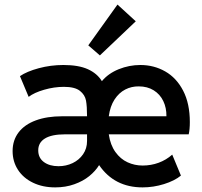

<svg xmlns="http://www.w3.org/2000/svg" viewBox="-20 -813 886 841"><path d="M35.2 -151.4Q35.2 -198.7 61.5 -233.2Q87.9 -267.6 136.7 -285.6Q185.5 -303.7 252 -303.7H361.3Q361.3 -347.7 356.7 -372.6Q352.1 -397.5 330.1 -415Q308.1 -432.6 259.8 -432.6Q217.3 -432.6 173.3 -419.9Q129.4 -407.2 105.5 -388.7L67.4 -479.5Q97.2 -500 149.7 -514.2Q202.1 -528.3 257.8 -528.3Q324.2 -528.3 365 -509.8Q405.8 -491.2 426.3 -457.5Q454.1 -491.2 500 -509.8Q545.9 -528.3 594.7 -528.3Q654.3 -528.3 703.6 -500.2Q752.9 -472.2 782.2 -415.8Q811.5 -359.4 811.5 -278.3Q811.5 -246.1 806.6 -224.6H456.5Q463.4 -177.7 485.6 -147Q507.8 -116.2 538.8 -102.1Q569.8 -87.9 604.5 -87.9Q641.6 -87.9 674.8 -100.1Q708 -112.3 734.4 -135.7L772.5 -43.9Q744.6 -21 698.2 -6.6Q651.9 7.8 604.5 7.8Q481 7.8 414.1 -89.8Q398.4 -64 371.1 -41.7Q343.8 -19.5 305.4 -5.9Q267.1 7.8 221.7 7.8Q167 7.8 124.5 -12.7Q82 -33.2 58.6 -69.3Q35.2 -105.5 35.2 -151.4ZM236.3 -85Q269.5 -85 298.1 -98.6Q326.7 -112.3 344 -137.5Q361.3 -162.6 361.3 -195.3V-224.6H264.6Q206.5 -224.6 177 -206.5Q147.5 -188.5 147.5 -154.3Q147.5 -121.6 172.1 -103.3Q196.8 -85 236.3 -85ZM709 -303.7Q709.5 -340.8 695.1 -370.6Q680.7 -400.4 653.1 -417.5Q625.5 -434.6 587.9 -434.6Q556.2 -435.1 528.6 -420.9Q501 -406.7 481.7 -377.2Q462.4 -347.7 456.5 -303.7ZM366.7 -614.3 494.6 -793 574.7 -719.7 417.5 -570.3Z"/></svg>

Font: Reddit Sans Strawberry SemiBold
Style: Regular
Weight: 600
Designer: Stephen Hutchings
Foundry: Reddit
Version: Version 1.013